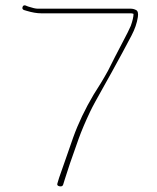

<svg xmlns="http://www.w3.org/2000/svg" viewBox="-20 -647 577 707"><path d="M63 -621C61.3 -615.7 63.1 -612 68.5 -610L78.5 -607C98.5 -601 116.1 -598 131.5 -598H461.7C465 -598 468.3 -597.3 471.7 -596C471.7 -585.6 468.3 -570.9 461.7 -552C457 -540.7 446.1 -518.9 429.1 -486.8C412 -454.6 394.9 -421.2 377.7 -386.5C360 -354.2 341.7 -325 325 -299C293.5 -245.9 268.2 -193 249.4 -140.5C239 -111.5 229 -82.8 219.4 -54.5C209.8 -26.2 202.5 -5.3 197.5 8L191.2 29C189.6 34.3 192.3 37.7 199.4 39C206.5 40.3 210.8 38.3 212.5 33L218.7 13C227.5 -16.4 244.4 -65.9 269.4 -135.5C279.8 -164.5 294 -198.1 312.1 -236.3C330.2 -274.5 373.8 -347.1 431.2 -454C440.8 -472 451.9 -492.7 464.3 -516.2C476.6 -539.6 484.4 -562.4 487.7 -584.5C489.7 -598.2 487.5 -606.7 481.2 -610C474.8 -613.3 468.3 -615 461.7 -615H119.5C111.5 -615 99.5 -617.7 83.5 -623L73.5 -627C68.1 -628.3 64.6 -626.3 63 -621Z"/></svg>

Font: Proton
Style: BkExt
Weight: 500
Version: Version 1.017